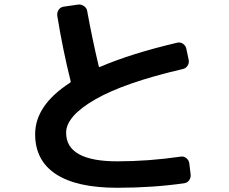

<svg xmlns="http://www.w3.org/2000/svg" viewBox="-20 -803 1040 872"><path d="M512.7 49.8Q328.1 49.8 233.9 -12.2Q139.6 -74.2 139.6 -193.4Q139.6 -325.2 298.8 -427.7Q301.8 -430.7 300.8 -434.6Q265.6 -575.2 240.2 -730.5Q238.3 -745.1 245.6 -757.3Q252.9 -769.5 267.6 -772.5L335 -782.2Q348.6 -784.2 361.3 -775.4Q374 -766.6 376 -752.9Q398.4 -628.9 428.7 -501Q430.7 -497.1 433.6 -499Q577.1 -560.5 786.1 -609.4Q799.8 -612.3 811.5 -604Q823.2 -595.7 826.2 -582L836.9 -531.2Q839.8 -517.6 832 -504.9Q824.2 -492.2 809.6 -489.3Q544.9 -427.7 412.6 -351.6Q280.3 -275.4 280.3 -200.2Q280.3 -70.3 512.7 -70.3Q654.3 -70.3 801.8 -91.8Q815.4 -93.8 826.7 -84.5Q837.9 -75.2 839.8 -60.5L845.7 -11.7Q847.7 2.9 839.4 15.1Q831.1 27.3 816.4 29.3Q672.9 49.8 512.7 49.8Z"/></svg>

Font: Rounded-L Mgen+ 1m bold
Style: Bold
Weight: 700
Designer: [Source Han Sans]
Ryoko NISHIZUKA  (kana & ideographs); Paul D. Hunt (Latin, Greek & Cyrillic); Wenlong ZHANG  (bopomofo
Version: Version 1.059.20150602